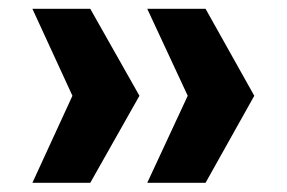

<svg xmlns="http://www.w3.org/2000/svg" viewBox="-20 -467 644 431"><path d="M550.8 -252 441.4 -56.6H310.5L401.4 -252L310.5 -447.3H441.4ZM293 -252 182.6 -56.6H52.7L142.6 -252L52.7 -447.3H182.6Z"/></svg>

Font: FreeUniversal
Style: Bold
Weight: 700
Version: Version 1.001